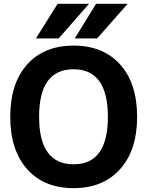

<svg xmlns="http://www.w3.org/2000/svg" viewBox="-20 -982 773 1014"><path d="M614.3 -88.9Q524.4 11.7 368.7 11.7Q212.9 11.7 123.5 -88.4Q34.2 -188.5 34.2 -365.2Q34.2 -542 123.5 -641.6Q212.9 -741.2 368.7 -741.2Q524.4 -741.2 614.3 -641.6Q704.1 -542 704.1 -365.2Q704.1 -188.5 614.3 -88.9ZM284.2 -961.9H450.2L290 -779.3H169.9ZM487.3 -961.9H654.3L493.2 -779.3H375ZM369.1 -114.3Q549.8 -114.3 549.8 -365.2Q549.8 -616.2 368.2 -616.2Q186.5 -616.2 186.5 -365.2Q186.5 -114.3 369.1 -114.3Z"/></svg>

Font: Gen Shin Gothic Bold
Style: Bold
Weight: 700
Designer: [Source Han Sans]
Ryoko NISHIZUKA  (kana & ideographs); Paul D. Hunt (Latin, Greek & Cyrillic); Wenlong ZHANG  (bopomofo
Version: Version 1.002.20150607